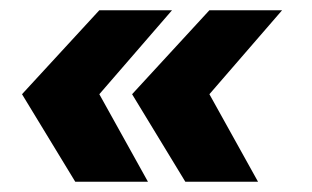

<svg xmlns="http://www.w3.org/2000/svg" viewBox="-20 -472 610 375"><path d="M238 -288 389 -452H531L389 -288L484 -117H342ZM23 -288 174 -452H316L174 -288L269 -117H127Z"/></svg>

Font: Krub
Style: Bold Italic
Weight: 700
Italic angle: -8°
Designer: Ekaluck Peanpanawate
Foundry: Cadson Demak Co.,Ltd.
Version: Version 1.000; ttfautohint (v1.6)